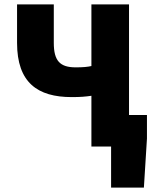

<svg xmlns="http://www.w3.org/2000/svg" viewBox="-20 -670 700 878"><path d="M398 0H488V188H638L652 -36V-144H570V-650H398V-368C380 -364 360 -362 326 -362C254 -362 226 -392 226 -474V-650H58V-474C58 -292 152 -226 308 -226C348 -226 370 -228 398 -232Z"/></svg>

Font: Source Sans Pro Black
Style: Regular
Weight: 900
Designer: Paul D. Hunt
Foundry: Adobe Systems Incorporated
Version: Version 3.006;hotconv 1.0.111;makeotfexe 2.5.65597